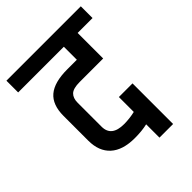

<svg xmlns="http://www.w3.org/2000/svg" viewBox="-223 -753 856 856"><g transform="rotate(-45 205.5 -325.0)"><path d="M40 -209V-365Q40 -435 78.5 -467.5Q117 -500 198 -500H259V-582H-29V-656H440V-582H346V-421H198Q157 -421 141.5 -406Q126 -391 126 -362V-211Q126 -148 205 -148Q239 -148 274 -156V-250H360V6H274V-78Q240 -70 195 -70Q119 -70 79.5 -106Q40 -142 40 -209Z"/></g></svg>

Font: Khand Medium
Style: Regular
Weight: 500
Designer: Devanagari: Sanchit Sawaria, Jyotish Sonowal; Latin: Satya Rajpurohit
Foundry: Indian Type Foundry
Version: Version 1.100;PS 1.0;hotconv 1.0.78;makeotf.lib2.5.61930; tt